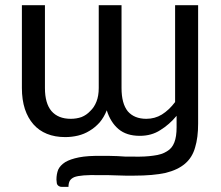

<svg xmlns="http://www.w3.org/2000/svg" viewBox="-20 -527 862 749"><path d="M752.9 -506.8Q752.9 -390.6 752.9 -44.9Q752.9 9.8 741.2 47.9Q730.5 86.9 702.1 111.3Q673.8 135.7 626 147.5Q577.1 158.2 502.9 158.2Q487.3 158.2 469.7 158.2Q452.1 158.2 434.6 157.2Q418 157.2 401.4 156.2Q383.8 156.2 369.1 156.2Q330.1 155.3 306.6 157.2Q282.2 159.2 269.5 164.1Q256.8 169.9 252 178.7Q247.1 188.5 247.1 202.1Q238.3 202.1 221.7 202.1Q214.8 202.1 210 199.2Q206.1 197.3 203.1 192.4Q201.2 188.5 201.2 183.6Q200.2 178.7 200.2 173.8Q200.2 152.3 207 134.8Q214.8 118.2 234.4 105.5Q253.9 93.8 288.1 86.9Q322.3 80.1 377.9 81.1Q390.6 81.1 406.2 81.1Q421.9 82 438.5 82Q454.1 83 470.7 84Q486.3 84 501 84Q546.9 85 579.1 80.1Q611.3 76.2 630.9 63.5Q651.4 51.8 660.2 28.3Q668.9 5.9 668.9 -30.3Q668.9 -45.9 668.9 -75.2Q640.6 -41 605.5 -19.5Q571.3 2.9 525.4 2.9Q473.6 2.9 442.4 -23.4Q411.1 -49.8 396.5 -96.7Q385.7 -69.3 368.2 -48.8Q350.6 -29.3 329.1 -16.6Q308.6 -3.9 284.2 2Q259.8 7.8 234.4 7.8Q194.3 7.8 163.1 -4.9Q131.8 -17.6 110.4 -42Q88.9 -66.4 77.1 -101.6Q65.4 -137.7 65.4 -183.6Q65.4 -229.5 65.4 -322.3Q65.4 -368.2 65.4 -506.8Q87.9 -506.8 155.3 -506.8Q155.3 -425.8 155.3 -183.6Q155.3 -124 180.7 -93.8Q207 -63.5 255.9 -63.5Q278.3 -63.5 297.9 -70.3Q317.4 -78.1 332 -93.8Q347.7 -108.4 356.4 -130.9Q365.2 -153.3 365.2 -183.6Q365.2 -291 365.2 -506.8Q387.7 -506.8 454.1 -506.8Q454.1 -425.8 454.1 -183.6Q454.1 -123 478.5 -92.8Q503.9 -63.5 550.8 -63.5Q584 -63.5 611.3 -80.1Q639.6 -97.7 663.1 -128.9Q663.1 -254.9 663.1 -506.8Q685.5 -506.8 752.9 -506.8Z"/></svg>

Font: Lato
Style: Regular
Weight: 400
Designer: Lukasz Dziedzic with Adam Twardoch and Botio Nikoltchev
Version: Version 2.015; 2015-08-06; http://www.latofonts.com/